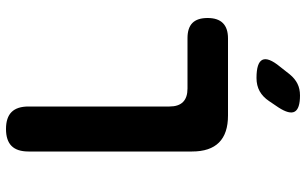

<svg xmlns="http://www.w3.org/2000/svg" viewBox="-210 -570 1020 640"><g transform="rotate(-90 300.0 -250.0)"><path d="M235 0Q175 0 145 -30Q115 -60 115 -120V-665Q115 -703 133.5 -721.5Q152 -740 190 -740Q228 -740 246.5 -721.5Q265 -703 265 -665V-195Q265 -165 280 -150Q295 -135 325 -135H493Q527 -135 543.5 -118.5Q560 -102 560 -68Q560 -34 543 -17Q526 0 492 0ZM262 168 283 137Q297 116 316 105.5Q335 95 360 95Q411 95 420.5 114.5Q430 134 398 173L372 206Q358 223 341 231.5Q324 240 302 240Q258 240 248 222.5Q238 205 262 168Z"/></g></svg>

Font: Maple Mono NL ExtraBold
Style: Regular
Weight: 800
Monospace: yes
Designer: subframe7536
Version: Version 7.000